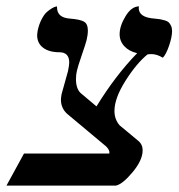

<svg xmlns="http://www.w3.org/2000/svg" viewBox="-49 -579 557 599"><path d="M202.1 -289.1 252 -247.1Q311.5 -343.8 378.9 -413.1Q353.5 -418.9 338.9 -434.8Q324.2 -450.7 324.2 -472.2Q324.2 -498 342.8 -528.6Q361.3 -559.1 384.8 -559.1Q384.8 -558.6 384.3 -556.9Q383.8 -555.2 383.8 -554.2Q383.8 -524.4 433.1 -521Q444.3 -520 450.2 -519Q456.1 -518.1 464.6 -515.6Q473.1 -513.2 477.3 -509.3Q481.4 -505.4 484.6 -498.5Q487.8 -491.7 487.8 -481.9Q487.8 -463.9 478.5 -436.5Q469.2 -409.2 459 -398.9Q440.4 -410.2 423.8 -410.2Q416 -410.2 411.1 -409.2Q376.5 -380.9 342.3 -326.7Q308.1 -272.5 308.1 -232.9Q308.1 -206.5 324.2 -188L381.8 -140.1Q396 -128.9 396 -109.9Q396 -79.6 365 -42.2Q334 -4.9 313 0H-28.8L25.9 -100.1H292Q294.4 -109.9 282.2 -122.1L160.2 -224.1Q141.1 -241.7 141.1 -268.1Q141.1 -273.4 143.1 -285.2L163.1 -356.9Q167 -376.5 167 -383.8Q167 -416 136.2 -416Q104 -416 85.4 -430.2Q66.9 -444.3 66.9 -469.2Q66.9 -473.1 68.8 -484.9Q73.2 -504.4 81.1 -519.3Q88.9 -534.2 96.9 -541.3Q105 -548.3 112.3 -552.7Q119.6 -557.1 124 -558.1L128.9 -559.1V-556.2Q128.9 -523.9 168.9 -521Q200.2 -518.6 212.6 -511.7Q225.1 -504.9 225.1 -483.9Q225.1 -470.2 221.2 -454.1Q218.8 -443.8 206.1 -407Q193.4 -370.1 190.9 -357.9Q188 -346.2 188 -332Q188 -303.2 202.1 -289.1Z"/></svg>

Font: Common Serif
Style: Italic
Weight: 400
Italic angle: -12°
Designer: Philipp H. Poll, Khaled Hosny
Foundry: Stefan Peev, Context Ltd.
Version: Version 1.026